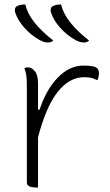

<svg xmlns="http://www.w3.org/2000/svg" viewBox="-20 -833 490 858"><path d="M93 -813Q104 -769 136.5 -729.5Q169 -690 218 -652Q214 -647 207 -645Q200 -643 195 -643Q176 -643 154 -656Q117 -677 88 -710Q59 -743 48 -777Q45 -785 47 -794Q49 -803 59 -807Q72 -813 93 -813ZM253 -813Q264 -769 296.5 -729.5Q329 -690 378 -652Q374 -647 367 -645Q360 -643 355 -643Q336 -643 314 -656Q277 -677 248 -710Q219 -743 208 -777Q205 -785 207 -794Q209 -803 219 -807Q232 -813 253 -813ZM150 5H140Q124 5 112 0Q100 -5 100 -18V-442Q100 -477 98 -493Q96 -509 89 -529Q97 -532 105 -532Q122 -532 136 -514.5Q150 -497 150 -459V-343H157Q186 -432 238 -486Q290 -540 354 -540Q404 -540 415 -527Q422 -520 422 -506Q422 -490 416 -476H410Q403 -481 389.5 -484.5Q376 -488 356 -488Q290 -488 238 -422.5Q186 -357 150 -220Z"/></svg>

Font: Recursive Sn Csl St Lt
Style: Regular
Weight: 300
Version: Version 1.079;hotconv 1.0.112;makeotfexe 2.5.65598; ttfautoh